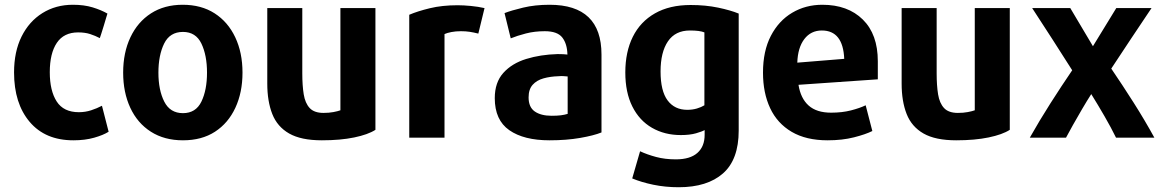

<svg xmlns="http://www.w3.org/2000/svg" viewBox="-20 -570 4879 806"><path d="M436 -17 408 -126Q387 -115 362.5 -107Q338 -99 311 -99Q247 -99 218 -144Q189 -189 189 -267Q189 -346 218.5 -390Q248 -434 308 -434Q337 -434 358.5 -427Q380 -420 399 -410Q400 -413 405 -428Q410 -443 415.5 -461.5Q421 -480 425.5 -495Q430 -510 431 -513Q405 -528 369 -539Q333 -550 286 -550Q214 -550 158 -515Q102 -480 70.5 -416.5Q39 -353 39 -266Q39 -136 104.5 -58.5Q170 19 288 19Q337 19 375.5 8Q414 -3 436 -17Z M998 -265Q998 -349 967.5 -413.5Q937 -478 881 -514Q825 -550 747 -550Q670 -550 614 -514Q558 -478 527.5 -413.5Q497 -349 497 -265Q497 -182 527 -117.5Q557 -53 613.5 -17Q670 19 748 19Q827 19 882.5 -17Q938 -53 968 -117.5Q998 -182 998 -265ZM849 -265Q849 -192 825.5 -143.5Q802 -95 748 -95Q694 -95 669.5 -143.5Q645 -192 645 -265Q645 -338 669 -387Q693 -436 748 -436Q802 -436 825.5 -387Q849 -338 849 -265Z M1556 -25V-536H1409V-107Q1398 -103 1379.5 -99.5Q1361 -96 1338 -96Q1299 -96 1280 -116.5Q1261 -137 1255 -174Q1249 -211 1249 -262V-536H1102V-219Q1102 -145 1123 -91.5Q1144 -38 1194 -9.5Q1244 19 1331 19Q1409 19 1467 7Q1525 -5 1556 -25Z M2014 -536Q1988 -542 1957 -545Q1926 -548 1901 -548Q1836 -548 1784.5 -535.5Q1733 -523 1698 -508V8H1846V-427Q1857 -432 1875 -435.5Q1893 -439 1915 -439Q1935 -439 1951.5 -436.5Q1968 -434 1988 -429Z M2505 -14V-341Q2505 -550 2287 -550Q2226 -550 2176 -538Q2126 -526 2098 -515L2124 -409Q2151 -420 2187.5 -429.5Q2224 -439 2267 -439Q2320 -439 2340.5 -412.5Q2361 -386 2362 -341Q2355 -342 2344 -342.5Q2333 -343 2321 -343Q2249 -341 2189 -322.5Q2129 -304 2093 -264Q2057 -224 2057 -158Q2057 -66 2118 -23.5Q2179 19 2287 19Q2358 19 2415.5 9Q2473 -1 2505 -14ZM2363 -92Q2350 -88 2334.5 -86Q2319 -84 2296 -84Q2251 -84 2225 -102Q2199 -120 2199 -161Q2199 -195 2216 -214Q2233 -233 2261.5 -241Q2290 -249 2324 -250Q2335 -251 2344.5 -250.5Q2354 -250 2363 -249Z M3081 -22V-513Q3047 -527 2994.5 -538Q2942 -549 2879 -549Q2791 -549 2729.5 -514Q2668 -479 2636.5 -415.5Q2605 -352 2605 -266Q2605 -182 2634.5 -123Q2664 -64 2717 -33.5Q2770 -3 2838 -3Q2876 -3 2902 -10.5Q2928 -18 2938 -24V-4Q2938 45 2907.5 72Q2877 99 2817 99Q2772 99 2734.5 89Q2697 79 2667 65L2634 179Q2672 195 2722.5 205.5Q2773 216 2829 216Q2949 216 3015 158Q3081 100 3081 -22ZM2937 -128Q2924 -120 2905.5 -114.5Q2887 -109 2865 -109Q2812 -109 2782.5 -148.5Q2753 -188 2753 -270Q2753 -351 2784 -396.5Q2815 -442 2876 -442Q2918 -442 2937 -434Z M3665 -237V-313Q3665 -426 3602 -488Q3539 -550 3432 -550Q3362 -550 3305.5 -516.5Q3249 -483 3216 -419.5Q3183 -356 3183 -265Q3183 -180 3213 -116Q3243 -52 3303.5 -16.5Q3364 19 3454 19Q3516 19 3565 6.5Q3614 -6 3642 -20L3614 -128Q3589 -116 3552 -106.5Q3515 -97 3469 -97Q3408 -97 3374.5 -127Q3341 -157 3332 -214ZM3524 -323 3327 -307Q3329 -370 3356.5 -406Q3384 -442 3430 -442Q3519 -442 3524 -323Z M4219 -25V-536H4072V-107Q4061 -103 4042.5 -99.5Q4024 -96 4001 -96Q3962 -96 3943 -116.5Q3924 -137 3918 -174Q3912 -211 3912 -262V-536H3765V-219Q3765 -145 3786 -91.5Q3807 -38 3857 -9.5Q3907 19 3994 19Q4072 19 4130 7Q4188 -5 4219 -25Z M4826 8Q4786 -65 4739 -139Q4692 -213 4645 -282Q4687 -346 4729 -409Q4771 -472 4814 -536H4666Q4641 -495 4615.5 -453.5Q4590 -412 4565 -371H4571L4473 -536H4313Q4356 -470 4398 -405Q4440 -340 4481 -275Q4436 -209 4389.5 -136Q4343 -63 4303 8H4455Q4466 -13 4484 -45Q4502 -77 4522.5 -112Q4543 -147 4561 -175Q4589 -130 4617 -81.5Q4645 -33 4665 8Z"/></svg>

Font: Repo Bold
Style: Bold
Weight: 700
Designer: Stefan Peev
Foundry: Context Ltd
Version: Version 1.502